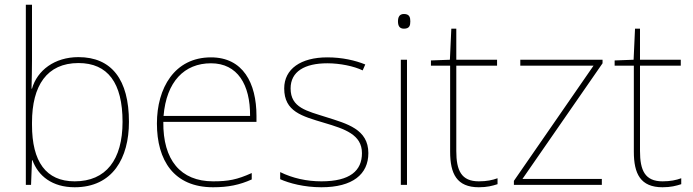

<svg xmlns="http://www.w3.org/2000/svg" viewBox="-20 -780 2922 810"><path d="M115 -525V-760H89V0H111L115 -104H117C141 -38 200 10 295 10C456 10 524 -114 524 -266C524 -444 451 -539 311 -539C210 -539 137 -483 115 -406H113C114 -439 115 -493 115 -525ZM311 -514C435 -514 497 -430 497 -266C497 -106 427 -15 295 -15C174 -15 115 -98 115 -253V-263C115 -419 178 -514 311 -514Z M870 -538C716 -538 642 -408 642 -259C642 -104 713 10 879 10C943 10 991 0 1042 -23V-50C980 -22 943 -15 879 -15C742 -15 667 -105 669 -266H1062V-291C1062 -430 1005 -538 870 -538ZM870 -513C982 -513 1036 -423 1035 -291H670C682 -436 758 -513 870 -513Z M1534 -134C1534 -235 1444 -258 1356 -286C1275 -312 1206 -325 1206 -407C1206 -478 1265 -513 1361 -513C1414 -513 1473 -501 1510 -483L1521 -508C1479 -525 1424 -538 1361 -538C1249 -538 1179 -489 1179 -407C1179 -309 1254 -290 1347 -262C1435 -236 1507 -212 1507 -134C1507 -60 1457 -15 1336 -15C1274 -15 1215 -28 1162 -54V-24C1200 -7 1263 10 1336 10C1468 10 1534 -45 1534 -134Z M1684 -721C1664 -721 1659 -706 1659 -690C1659 -673 1664 -659 1684 -659C1708 -659 1711 -673 1711 -690C1711 -706 1708 -721 1684 -721ZM1697 -528H1671V0H1697Z M2000 -15C1926 -15 1905 -61 1905 -143V-503H2077V-528H1905V-659H1884L1878 -528L1798 -525V-503H1879V-140C1879 -47 1907 10 2000 10C2035 10 2057 4 2079 -3V-28C2057 -20 2033 -15 2000 -15Z M2519 0V-25H2184L2522 -513V-528H2175V-503H2484L2148 -17V0Z M2775 -15C2701 -15 2680 -61 2680 -143V-503H2852V-528H2680V-659H2659L2653 -528L2573 -525V-503H2654V-140C2654 -47 2682 10 2775 10C2810 10 2832 4 2854 -3V-28C2832 -20 2808 -15 2775 -15Z"/></svg>

Font: Noto Sans Ethiopic Thin
Style: Regular
Weight: 100
Designer: Monotype Design Team
Foundry: Monotype Imaging Inc.
Version: Version 2.102